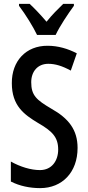

<svg xmlns="http://www.w3.org/2000/svg" viewBox="-20 -960 456 990"><path d="M171 -780H267C288 -825 331 -889 361 -930V-940H306C275 -909 252 -888 220 -848C190 -883 157 -918 133 -940H78V-930C112 -885 151 -822 171 -780ZM380 -197C380 -290 335 -349 244 -400C168 -445 141 -468 141 -536C141 -591 174 -631 229 -631C265 -631 301 -620 345 -596L376 -685C330 -709 279 -724 226 -724C114 -725 40 -645 41 -531C41 -414 105 -369 176 -326C249 -284 280 -253 280 -189C280 -131 247 -83 186 -83C139 -83 84 -100 36 -127V-24C81 -1 134 10 187 10C301 10 380 -72 380 -197Z"/></svg>

Font: Noto Sans Gurmukhi UI ExtraCondensed Medium
Style: Regular
Weight: 500
Width: 2
Designer: Jelle Bosma - Monotype Design Team
Foundry: Monotype Imaging Inc.
Version: Version 2.004